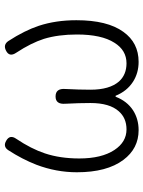

<svg xmlns="http://www.w3.org/2000/svg" viewBox="80 -660 592 793"><g transform="rotate(-90 376.5 -263.0)"><path d="M236 13Q160 13 113 -50Q62 -118 62 -242Q62 -327 93 -409Q116 -468 153 -525Q168 -548 192 -534Q219 -519 200 -492Q159 -431 140 -374Q119 -311 119 -232Q119 -140 154 -87Q187 -37 239 -37Q286 -37 314 -69Q348 -107 348 -186Q348 -233 345 -290Q342 -330 375 -330Q409 -330 406 -290Q403 -233 403 -186Q403 -107 437 -68Q465 -37 512 -37Q566 -37 597 -87Q631 -140 631 -242Q631 -319 613 -378Q596 -431 556 -492Q536 -521 565 -535Q589 -547 604 -525Q647 -459 667 -399Q690 -329 690 -244Q690 -116 642 -50Q597 13 518 13Q472 13 436 -10Q397 -35 378 -82H374Q356 -35 318 -10Q282 13 236 13Z"/></g></svg>

Font: GenSenRounded TW L
Style: Regular
Weight: 300
Version: Version 1.501;PS 1;hotconv 16.6.51;makeotf.lib2.5.65220